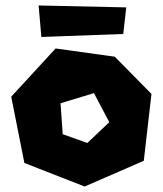

<svg xmlns="http://www.w3.org/2000/svg" viewBox="-20 -671 596 701"><path d="M121 -651 131 -536 430 -547 441 -644ZM209 -181 201 -294 323 -331 379 -225 299 -149ZM21 -318 69 -76 289 10 505 -84 533 -328 399 -464 183 -494Z"/></svg>

Font: Super Mario
Style: Regular
Weight: 400
Version: Version 1.0